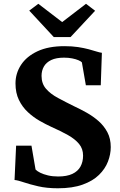

<svg xmlns="http://www.w3.org/2000/svg" viewBox="-20 -1000 643 1031"><path d="M290.8 11Q231.3 11 185.3 0.4Q139.3 -10.3 107.4 -21.1Q75.5 -32 58.1 -33.5L66.5 -217.8H149L170.9 -89.7Q179.1 -80.9 196.2 -72.4Q213.4 -63.9 237.8 -58.1Q262.3 -52.3 292.1 -52.3Q338.9 -52.3 368.5 -66.2Q398.1 -80.1 412.1 -105.5Q426.1 -130.8 426.1 -164.5Q426.1 -201.2 404.5 -227.2Q383 -253.2 344.7 -274.8Q306.4 -296.3 255.1 -319Q225.8 -332.4 192.5 -351.4Q159.1 -370.5 129.7 -397.8Q100.2 -425.1 81.7 -463Q63.2 -500.9 63.2 -552Q63.2 -606.1 93 -651.7Q122.8 -697.3 181.3 -724.7Q239.8 -752.1 326 -752.1Q366.8 -752.1 399.1 -747.2Q431.3 -742.2 456 -735.6Q480.7 -728.9 498.4 -723.3Q516.1 -717.7 527.1 -716.5L521.1 -542.2H441L419.7 -665.1Q414.9 -670.7 401.2 -676.6Q387.6 -682.4 367.8 -686.4Q348 -690.4 323.9 -690.4Q281.7 -690.4 255.1 -677.7Q228.6 -665 215.8 -643Q203.1 -620.9 203.1 -592.5Q203.1 -551.1 227.1 -523.3Q251 -495.6 291.5 -473.9Q331.9 -452.1 380.2 -428.4Q412.1 -413.6 446.1 -394.5Q480.1 -375.3 509.3 -349.8Q538.4 -324.2 556.6 -290Q574.7 -255.8 574.7 -210Q574.7 -171.5 559.7 -132.4Q544.6 -93.2 511.5 -60.8Q478.4 -28.3 423.9 -8.7Q369.5 11 290.8 11ZM268.8 -801 137 -943 185.8 -979.6 313.8 -881.4 441.9 -979.6 490.7 -942.2 358.9 -801Z"/></svg>

Font: Merriweather Light
Style: Regular
Weight: 300
Version: Version 2.100